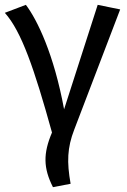

<svg xmlns="http://www.w3.org/2000/svg" viewBox="-25 -558 527 794"><path d="M-5 -505C64 -428 117 -273 190 -10C153 77 154 137 194 216L267 202C251 112 253 53 282 -22L472 -519L379 -538L240 -106C198 -334 129 -476 82 -538Z"/></svg>

Font: FiraGO Unicode
Style: Regular
Weight: 400
Designer: bBox Type
Foundry: bBox Type GmbH
Version: Version 1.001;PS 001.001;hotconv 1.0.88;makeotf.lib2.5.64775